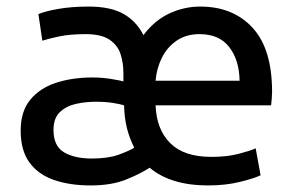

<svg xmlns="http://www.w3.org/2000/svg" viewBox="-20 -553 902 585"><path d="M256 12Q193 12 145 -4.5Q97 -21 70 -57.5Q43 -94 43 -155Q43 -214 72.5 -249.5Q102 -285 151.5 -301Q201 -317 262 -317Q290 -317 318 -312.5Q346 -308 356 -305V-330Q356 -362 347 -389Q338 -416 313 -432.5Q288 -449 241 -449Q193 -449 160 -442Q127 -435 109 -429L97 -510Q118 -519 158.5 -526Q199 -533 250 -533Q317 -533 356.5 -510.5Q396 -488 417 -446Q451 -491 496 -512Q541 -533 590 -533Q690 -533 749.5 -468.5Q809 -404 809 -273Q809 -264 808 -252.5Q807 -241 806 -232H454Q457 -158 499 -116.5Q541 -75 624 -75Q671 -75 706 -84Q741 -93 759 -101L774 -19Q756 -10 712 1Q668 12 614 12Q500 12 436 -42Q407 -23 363 -5.5Q319 12 256 12ZM454 -307H710Q709 -370 678.5 -409.5Q648 -449 588 -449Q547 -449 518 -429Q489 -409 473 -376.5Q457 -344 454 -307ZM260 -70Q309 -70 341 -81.5Q373 -93 389 -103Q374 -133 366.5 -163.5Q359 -194 358 -232Q346 -236 323.5 -239.5Q301 -243 272 -243Q241 -243 211.5 -236.5Q182 -230 162.5 -211.5Q143 -193 143 -157Q143 -108 175 -89Q207 -70 260 -70Z"/></svg>

Font: Ubuntu Sans Medium
Style: Regular
Weight: 500
Designer: Dalton Maag Ltd
Foundry: Dalton Maag Ltd
Version: Version 1.006; ttfautohint (v1.8.4.7-5d5b)